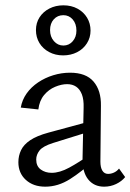

<svg xmlns="http://www.w3.org/2000/svg" viewBox="-20 -695 490 721"><path d="M371 6Q333 6 311 -21.5Q289 -49 290 -101L294 -290Q295 -321 287.5 -340.5Q280 -360 266 -369.5Q252 -379 232 -379Q211 -379 187 -369Q163 -359 145.5 -338Q128 -317 124 -284L58 -291Q63 -320 80 -344Q97 -368 123 -385.5Q149 -403 180 -412.5Q211 -422 243 -422Q303 -422 331.5 -388.5Q360 -355 359 -298L357 -88Q357 -66 364.5 -54Q372 -42 386 -42Q397 -42 408 -47Q419 -52 427 -62L450 -30Q437 -14 416 -4Q395 6 371 6ZM150 6Q105 6 77 -19.5Q49 -45 49 -86Q49 -110 59 -131Q69 -152 93.5 -168.5Q118 -185 162 -197L328 -242L333 -206L179 -158Q141 -146 128.5 -130Q116 -114 116 -96Q116 -71 133 -58.5Q150 -46 174 -46Q204 -46 240 -65.5Q276 -85 320 -116L331 -92Q288 -51 243 -22.5Q198 6 150 6ZM217 -487Q188 -487 164.5 -499.5Q141 -512 128 -533.5Q115 -555 115 -582Q115 -609 128.5 -630Q142 -651 165.5 -663Q189 -675 218 -675Q248 -675 271 -662.5Q294 -650 307 -628.5Q320 -607 320 -580Q320 -554 306.5 -532.5Q293 -511 269.5 -499Q246 -487 217 -487ZM218 -524Q239 -524 253 -540Q267 -556 267 -580Q267 -606 253 -622Q239 -638 218 -638Q196 -638 182 -622.5Q168 -607 168 -582Q168 -557 182.5 -540.5Q197 -524 218 -524Z"/></svg>

Font: Ysabeau Office
Style: Regular
Weight: 400
Designer: Christian Thalmann (Catharsis Fonts)
Version: Version 2.001;gftools[0.9.30]; featfreeze: tnum,lnum,ss02